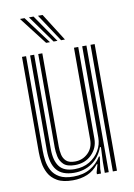

<svg xmlns="http://www.w3.org/2000/svg" viewBox="-88 -832 623 896"><g transform="rotate(-10 223.5 -384.0)"><path d="M184 8.5Q137.5 8.5 110.4 -7.1Q83.2 -22.8 70.2 -47Q57.2 -71.2 53.4 -98Q49.5 -124.8 49.5 -147V-600H68.8V-150Q68.8 -129 72.2 -104.5Q75.8 -80 87.5 -58Q99.2 -36 123.6 -22.1Q148 -8.2 189.8 -8.2Q236 -8.2 269 -27.4Q302 -46.5 322 -79.5H326.5L318.2 -21V0H298.8V-8.2L309.5 -46H305.8Q283.5 -17.2 252.9 -4.4Q222.2 8.5 184 8.5ZM374.2 0V-600H393.8V0ZM205.8 -59.8Q168.8 -59.8 152 -76.1Q135.2 -92.5 130.9 -115.1Q126.5 -137.8 126.5 -156.2V-600H145.8V-157.2Q145.8 -138.2 149.9 -119.6Q154 -101 167.2 -88.6Q180.5 -76.2 208.5 -76.2Q244.8 -76.2 270.2 -100.6Q295.8 -125 295.8 -164V-600H316V-165.5Q316 -121.5 285 -90.6Q254 -59.8 205.8 -59.8ZM195 -25Q139.2 -25.5 113.6 -56.6Q88 -87.8 88 -151V-600H107.2V-153.2Q107.2 -98.5 128.9 -70Q150.5 -41.5 201.2 -41.5Q241.8 -41.5 271.8 -59.5Q301.8 -77.5 318.2 -106.1Q334.8 -134.8 334.8 -166.8V-600H354.8V0H336V-51L339.2 -121.8H334.5Q317 -74.8 280.4 -49.8Q243.8 -24.8 195 -25ZM171.8 -645 70.8 -776H92.5L190 -645ZM207.2 -645 113.5 -776H135.2L225.5 -645ZM242.8 -645 156.2 -776H178L261 -645Z"/></g></svg>

Font: Big Shoulders Inline Text SemiBold
Style: Regular
Weight: 600
Designer: Patric King
Foundry: XO Type Co
Version: Version 1.000